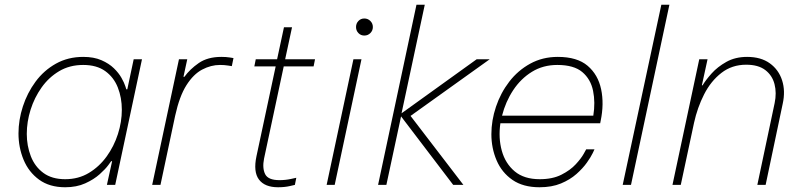

<svg xmlns="http://www.w3.org/2000/svg" viewBox="-20 -780 3376 810"><path d="M331 -540Q376 -540 408 -526Q440 -512 460.5 -492Q481 -472 492.5 -451.5Q504 -431 508.5 -417Q513 -403 513 -403H517L544 -530H579L466 0H431L453 -100H449Q449 -100 437 -83.5Q425 -67 400.5 -45Q376 -23 339.5 -6.5Q303 10 255 10Q189 10 145 -22Q101 -54 79.5 -106Q58 -158 58 -217Q58 -274 76.5 -331Q95 -388 130 -435.5Q165 -483 216 -511.5Q267 -540 331 -540ZM331 -506Q274 -506 230 -480Q186 -454 155.5 -411Q125 -368 109 -317Q93 -266 93 -215Q93 -165 110 -121Q127 -77 163 -50.5Q199 -24 255 -24Q311 -24 355 -50.5Q399 -77 430 -120Q461 -163 477.5 -214.5Q494 -266 494 -317Q494 -368 477 -411Q460 -454 424 -480Q388 -506 331 -506Z M622 0 735 -530H770L754 -456H758Q781 -488 818.5 -514Q856 -540 914 -540Q934 -540 949.5 -537.5Q965 -535 965 -535L958 -501Q958 -501 942 -503.5Q926 -506 908 -506Q870 -506 833 -486.5Q796 -467 766.5 -420.5Q737 -374 719 -292L657 0Z M1153 10Q1097 10 1072.5 -22.5Q1048 -55 1062 -121L1143 -500H1053L1059 -530H1149L1178 -665H1212L1183 -530H1309L1303 -500H1177L1094 -111Q1086 -71 1098.5 -45.5Q1111 -20 1159 -20Q1184 -20 1207 -25Q1230 -30 1230 -30L1224 0Q1224 0 1202.5 5Q1181 10 1153 10Z M1517 -630Q1502 -630 1492 -640.5Q1482 -651 1482 -666Q1482 -681 1492 -691.5Q1502 -702 1517 -702Q1532 -702 1542.5 -691.5Q1553 -681 1553 -666Q1553 -651 1542.5 -640.5Q1532 -630 1517 -630ZM1358 0 1471 -530H1505L1392 0Z M1575 0 1737 -760H1772L1674 -302L1991 -530H2046L1712 -291L1935 0H1892L1672 -289L1610 0Z M2256 10Q2187 10 2142 -21Q2097 -52 2075 -103.5Q2053 -155 2053 -214Q2053 -272 2072.5 -330Q2092 -388 2128.5 -435.5Q2165 -483 2217 -511.5Q2269 -540 2333 -540Q2415 -540 2459 -502.5Q2503 -465 2516 -403.5Q2529 -342 2514 -270L2512 -260H2091Q2082 -198 2097 -144Q2112 -90 2151.5 -57Q2191 -24 2257 -24Q2311 -24 2348.5 -43Q2386 -62 2409 -87Q2432 -112 2442.5 -131Q2453 -150 2453 -150H2488Q2488 -150 2480.5 -134Q2473 -118 2456 -94Q2439 -70 2412 -46Q2385 -22 2346.5 -6Q2308 10 2256 10ZM2098 -292H2483Q2492 -348 2482 -397Q2472 -446 2436.5 -476Q2401 -506 2331 -506Q2271 -506 2224 -477Q2177 -448 2145 -399.5Q2113 -351 2098 -292Z M2607 0 2770 -760H2804L2642 0Z M2817 0 2930 -530H2965L2941 -420H2944Q2957 -442 2982 -470Q3007 -498 3044.5 -519Q3082 -540 3132 -540Q3190 -540 3227.5 -513Q3265 -486 3279.5 -441Q3294 -396 3282 -342L3210 0H3175L3248 -345Q3257 -388 3247.5 -425Q3238 -462 3208.5 -484.5Q3179 -507 3128 -507Q3068 -507 3023.5 -472.5Q2979 -438 2950.5 -382Q2922 -326 2908 -262L2852 0Z"/></svg>

Font: Be Vietnam Pro Thin
Style: Italic
Weight: 100
Italic angle: -12°
Designer: Lam Bao, Tony Le, Vietanh Nguyen
Foundry: Yellow Type Foundry
Version: Version 1.002; ttfautohint (v1.8.3)